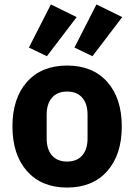

<svg xmlns="http://www.w3.org/2000/svg" viewBox="-20 -832 604 864"><path d="M325 -755 191 -579 110 -618 209 -812ZM530 -755 396 -579 315 -618 414 -812ZM462.5 -62Q397 12 282 12Q167 12 101.5 -62Q36 -136 36 -263Q36 -390 101.5 -463.5Q167 -537 282 -537Q397 -537 462.5 -463.5Q528 -390 528 -263Q528 -136 462.5 -62ZM374 -209V-316Q374 -365 350 -392.5Q326 -420 282 -420Q238 -420 214 -392.5Q190 -365 190 -316V-209Q190 -160 214 -132.5Q238 -105 282 -105Q326 -105 350 -132.5Q374 -160 374 -209Z"/></svg>

Font: Aneliza
Style: Bold
Weight: 700
Designer: Mike Abbink, Paul van der Laan, Pieter van Rosmalen
Foundry: Bold Monday
Version: Version 3.0